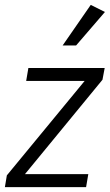

<svg xmlns="http://www.w3.org/2000/svg" viewBox="-28 -765 449 785"><path d="M333 -53 324 0H-8L0 -48L318 -434H79L88 -487H400L391 -439L74 -53ZM283 -579H228L343 -745L401 -716Z"/></svg>

Font: Inria Sans Light
Style: Italic
Weight: 300
Italic angle: -10°
Designer: Black Foundry Team
Foundry: Black Foundry
Version: Version 1.2; ttfautohint (v1.8.3)